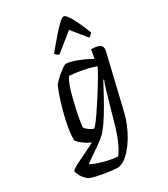

<svg xmlns="http://www.w3.org/2000/svg" viewBox="-293 -857 1012 1159"><g transform="rotate(-30 213.0 -277.5)"><path d="M171 200Q161 200 138 197.5Q115 195 87.5 190.5Q60 186 34 180Q8 174 -10 167Q-37 146 -49.5 123.5Q-62 101 -64 88Q-62 81 -44.5 70.5Q-27 60 -0.5 47Q26 34 56 19.5Q86 5 115 -10Q95 -19 76 -31.5Q57 -44 44 -56.5Q31 -69 29 -75Q28 -112 35.5 -156.5Q43 -201 54.5 -245.5Q66 -290 78 -327.5Q90 -365 99.5 -389Q109 -413 112 -417Q118 -425 131.5 -438.5Q145 -452 162 -466Q179 -480 193.5 -490Q208 -500 217 -500Q235 -500 262.5 -491.5Q290 -483 321 -469.5Q352 -456 381 -439L392 -500Q400 -500 412.5 -499Q425 -498 437.5 -494.5Q450 -491 458 -482.5Q466 -474 466 -460Q466 -459 465.5 -455Q465 -451 464 -445L375 -72Q366 -33 350 5.5Q334 44 313 79Q292 114 268 141.5Q244 169 219.5 184.5Q195 200 171 200ZM210 142Q231 116 252 69Q273 22 291 -44L345 -233Q352 -256 358.5 -275.5Q365 -295 369 -301L364 -304Q342 -262 314 -211Q286 -160 257 -113Q228 -66 200 -32Q188 -18 164.5 0.5Q141 19 115 36.5Q89 54 67 69.5Q45 85 33 94Q47 103 78.5 114Q110 125 146.5 133Q183 141 210 142ZM168 -76Q172 -76 186.5 -94Q201 -112 221.5 -141.5Q242 -171 265 -206.5Q288 -242 310 -277.5Q332 -313 349.5 -343.5Q367 -374 375 -392Q328 -408 282 -416.5Q236 -425 197 -427Q186 -415 174 -383.5Q162 -352 151.5 -311.5Q141 -271 132 -230Q123 -189 118 -157.5Q113 -126 113 -115Q122 -102 141 -89Q160 -76 168 -76ZM210 -567Q201 -572 194 -577.5Q187 -583 185 -589Q228 -641 260.5 -678Q293 -715 314.5 -735Q336 -755 347 -755Q357 -755 371.5 -735Q386 -715 404 -678Q422 -641 443 -589Q439 -585 433.5 -577.5Q428 -570 417 -567L335 -668Z"/></g></svg>

Font: Texturina Medium 12pt
Style: Italic
Weight: 400
Italic angle: -11°
Version: Version 1.002